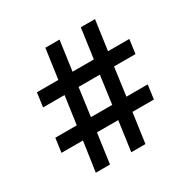

<svg xmlns="http://www.w3.org/2000/svg" viewBox="-150 -814 956 961"><g transform="rotate(-30 327.5 -334.0)"><path d="M137 0 162 -172H38L49 -253H173L196 -415H72L83 -496H207L231 -668H313L289 -496H412L436 -668H518L494 -496H617L606 -415H482L460 -253H583L572 -172H448L424 0H342L366 -172H243L219 0ZM255 -253H378L400 -415H277Z"/></g></svg>

Font: Atkinson Hyperlegible
Style: Regular
Weight: 400
Designer: Elliott Scott, Megan Eiswerth, Linus Boman, Theodore Petrosky
Foundry: Braille Institute
Version: Version 1.006; ttfautohint (v1.8.3)